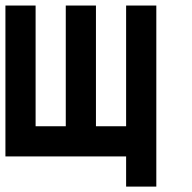

<svg xmlns="http://www.w3.org/2000/svg" viewBox="-20 -576 707 707"><path d="M0 -555.6H111.1V-111.1H222.2V-555.6H333.3V-111.1H444.4V-555.6H555.6V111.1H444.4V0H0Z"/></svg>

Font: Pixeloid Mono
Style: Regular
Weight: 400
Monospace: yes
Designer: GGBotNet
Foundry: GGBotNet
Version: 0.5